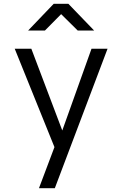

<svg xmlns="http://www.w3.org/2000/svg" viewBox="-20 -805 640 1005"><path d="M184 180 265 -35 57 -550H144L306 -122L459 -550H543L267 180ZM127 -645 261 -785H338L473 -645H387L300 -731L215 -645Z"/></svg>

Font: Tiny Light
Style: Regular
Weight: 300
Monospace: yes
Designer: Philipp Nurullin, Konstantin Bulenkov
Foundry: JetBrains
Version: Version 2.251; ttfautohint (v1.8.4.7-5d5b)